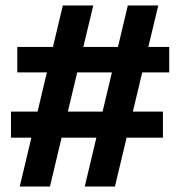

<svg xmlns="http://www.w3.org/2000/svg" viewBox="-20 -680 657 700"><path d="M289 0 446 -660H557L399 0ZM20 -178V-273H574V-178ZM52 0 209 -660H320L162 0ZM43 -416V-509H597V-416Z"/></svg>

Font: Bricolage Grotesque SemiBold
Style: Regular
Weight: 600
Designer: Mathieu Triay
Foundry: Atelier Triay
Version: Version 1.000;gftools[0.9.30]